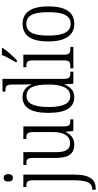

<svg xmlns="http://www.w3.org/2000/svg" viewBox="486 -1292 1046 2059"><g transform="rotate(-90 1009.5 -263.0)"><path d="M132 -648C153 -648 171 -660 171 -698C171 -736 153 -748 132 -748C110 -748 92 -736 92 -698C92 -660 110 -648 132 -648ZM4 240H17C103 240 166 191 166 11V-536H33V-504H42C87 -504 105 -496 105 -432V13C105 159 70 203 10 203H4Z M486 10C549 10 593 -19 622 -81H626L634 0H759V-32H752C702 -32 683 -38 683 -104V-536H548V-504H553C605 -504 622 -497 622 -426V-210C622 -111 585 -35 504 -35C431 -35 407 -88 407 -186V-536H269V-504H276C327 -504 345 -497 345 -434V-185C345 -47 394 10 486 10Z M997 10C1066 10 1106 -31 1132 -95H1134L1141 0H1270V-32H1260C1212 -32 1193 -40 1193 -101V-760H1056V-728H1065C1111 -728 1132 -721 1132 -654V-555C1132 -521 1133 -484 1135 -452H1131C1107 -507 1066 -545 998 -545C890 -545 828 -463 828 -267C828 -72 890 10 997 10ZM1007 -33C930 -32 891 -107 891 -265C891 -425 928 -502 1009 -502C1102 -502 1132 -419 1132 -266C1132 -119 1094 -33 1007 -33Z M1372 -619V-606H1393C1438 -648 1502 -721 1523 -756V-766H1449C1432 -721 1401 -669 1372 -619ZM1306 0H1535V-32H1521C1470 -32 1452 -40 1452 -106V-536H1318V-504H1326C1374 -504 1391 -495 1391 -431V-103C1391 -39 1373 -32 1322 -32H1306Z M1782 10C1905 10 1970 -78 1970 -268C1970 -454 1904 -544 1784 -544C1657 -544 1594 -454 1594 -268C1594 -79 1665 10 1782 10ZM1783 -29C1694 -29 1657 -112 1657 -268C1657 -425 1691 -504 1783 -504C1874 -504 1908 -426 1908 -268C1908 -114 1875 -29 1783 -29Z"/></g></svg>

Font: Noto Serif Sinhala Condensed Light
Style: Regular
Weight: 300
Width: 3
Designer: Jelle Bosma - Monotype Design Team
Foundry: Monotype Imaging Inc.
Version: Version 2.007